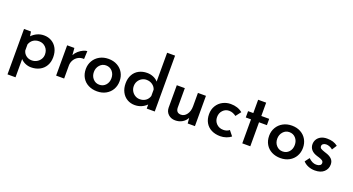

<svg xmlns="http://www.w3.org/2000/svg" viewBox="-58 -1548 4629 2519"><g transform="rotate(20 2257.0 -288.5)"><path d="M564 -213Q564 -145 534.5 -94Q505 -43 452.5 -16Q400 11 334 11Q292 11 253 -6Q214 -23 189 -52V203H77V-431H174L184 -368Q217 -402 260.5 -422Q304 -442 355 -442Q414 -442 462 -414Q510 -386 537 -334Q564 -282 564 -213ZM450 -211Q450 -270 412.5 -308.5Q375 -347 320 -347Q271 -347 237.5 -323Q204 -299 189 -256V-171Q199 -130 232.5 -104Q266 -78 312 -78Q349 -78 380.5 -95.5Q412 -113 431 -143Q450 -173 450 -211Z M957 -442 952 -330Q906 -334 870 -313.5Q834 -293 814 -257.5Q794 -222 794 -182V0H682V-423H783L791 -325Q808 -359 839 -386Q870 -413 902.5 -427.5Q935 -442 957 -442Z M1256 -442Q1325 -442 1378.5 -412.5Q1432 -383 1461 -331.5Q1490 -280 1490 -216Q1490 -152 1461 -100.5Q1432 -49 1378.5 -19Q1325 11 1255 11Q1187 11 1133 -16.5Q1079 -44 1048.5 -95.5Q1018 -147 1018 -216Q1018 -279 1048.5 -331Q1079 -383 1133 -412.5Q1187 -442 1256 -442ZM1253 -81Q1307 -81 1341.5 -119Q1376 -157 1376 -215Q1376 -273 1341.5 -311.5Q1307 -350 1253 -350Q1201 -350 1166 -310.5Q1131 -271 1131 -215Q1131 -158 1166 -119.5Q1201 -81 1253 -81Z M2059 -780V0H1947V-57Q1877 11 1781 11Q1722 11 1674.5 -17Q1627 -45 1600 -97Q1573 -149 1573 -218Q1573 -287 1601.5 -338Q1630 -389 1680.5 -415.5Q1731 -442 1795 -442Q1841 -442 1882 -424.5Q1923 -407 1948 -377V-780ZM1947 -175V-265Q1935 -304 1899.5 -329Q1864 -354 1817 -354Q1782 -354 1752 -336.5Q1722 -319 1704 -288.5Q1686 -258 1686 -220Q1686 -182 1704 -151Q1722 -120 1752 -102Q1782 -84 1817 -84Q1865 -84 1899 -108Q1933 -132 1947 -175Z M2620 -423V0H2519L2512 -76Q2490 -33 2447 -7.5Q2404 18 2349 18Q2291 18 2252.5 -17.5Q2214 -53 2213 -109V-423H2325V-149Q2328 -79 2394 -78Q2443 -78 2475.5 -123Q2508 -168 2508 -236V-423Z M2975 11Q2905 11 2851.5 -16Q2798 -43 2769 -93.5Q2740 -144 2740 -212Q2740 -279 2771 -329.5Q2802 -380 2853.5 -407Q2905 -434 2964 -434Q3064 -434 3129 -380L3073 -307Q3054 -322 3028.5 -332.5Q3003 -343 2974 -343Q2923 -343 2887.5 -305.5Q2852 -268 2852 -212Q2852 -156 2889.5 -118.5Q2927 -81 2985 -81Q3035 -81 3069 -109L3125 -39Q3097 -16 3056.5 -2.5Q3016 11 2975 11Z M3393 -609V-423H3503V-335H3393V0H3281V-335H3208V-423H3281V-609Z M3816 -442Q3885 -442 3938.5 -412.5Q3992 -383 4021 -331.5Q4050 -280 4050 -216Q4050 -152 4021 -100.5Q3992 -49 3938.5 -19Q3885 11 3815 11Q3747 11 3693 -16.5Q3639 -44 3608.5 -95.5Q3578 -147 3578 -216Q3578 -279 3608.5 -331Q3639 -383 3693 -412.5Q3747 -442 3816 -442ZM3813 -81Q3867 -81 3901.5 -119Q3936 -157 3936 -215Q3936 -273 3901.5 -311.5Q3867 -350 3813 -350Q3761 -350 3726 -310.5Q3691 -271 3691 -215Q3691 -158 3726 -119.5Q3761 -81 3813 -81Z M4131 -58 4178 -121Q4231 -69 4286 -69Q4316 -69 4335.5 -80.5Q4355 -92 4355 -115Q4355 -139 4335 -151Q4315 -163 4290.5 -170.5Q4266 -178 4259 -180Q4204 -197 4177 -229.5Q4150 -262 4150 -306Q4150 -341 4167.5 -371.5Q4185 -402 4220.5 -421Q4256 -440 4307 -440Q4355 -440 4390.5 -429Q4426 -418 4457 -394L4414 -327Q4396 -344 4370.5 -354Q4345 -364 4324 -364Q4298 -364 4281 -352Q4264 -340 4264 -321Q4263 -298 4281 -286.5Q4299 -275 4339 -262Q4356 -257 4361 -255Q4411 -239 4439 -210.5Q4467 -182 4467 -136Q4467 -74 4422.5 -32.5Q4378 9 4295 9Q4246 9 4202.5 -8.5Q4159 -26 4131 -58Z"/></g></svg>

Font: Josefin Sans SemiBold
Style: Regular
Weight: 600
Designer: Santiago Orozco
Foundry: Typemade
Version: Version 2.000